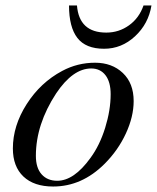

<svg xmlns="http://www.w3.org/2000/svg" viewBox="-20 -670 573 701"><path d="M504 -650H533Q522 -583 473 -537.5Q424 -492 360 -492Q293 -492 262.5 -531.5Q232 -571 232 -650H261Q269 -551 368 -551Q414 -551 451 -577.5Q488 -604 504 -650ZM468 -301Q468 -244 439.5 -182.5Q411 -121 362 -72Q279 11 174 11Q104 11 65.5 -25.5Q27 -62 27 -128Q27 -211 77.5 -290Q128 -369 207 -411Q263 -441 327 -441Q389 -441 428.5 -403.5Q468 -366 468 -301ZM384 -326Q384 -371 365 -395.5Q346 -420 313 -420Q246 -420 185 -329Q111 -216 111 -101Q111 -57 132 -33.5Q153 -10 189 -10Q250 -10 310 -93Q344 -139 364 -203.5Q384 -268 384 -326Z"/></svg>

Font: STIX
Style: Italic
Weight: 400
Italic angle: -16.33°
Designer: MicroPress Inc., with final additions and corrections provided by Coen Hoffman, Elsevier (retired)
Version: Version 1.1.1